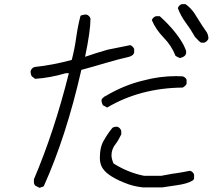

<svg xmlns="http://www.w3.org/2000/svg" viewBox="-20 -865 1040 923"><path d="M495 -348 475 -359Q468 -370 468 -384Q470 -392 477 -396Q482 -402 487 -403Q576 -456 669 -478Q747 -499 826 -499L858 -498Q863 -497 870 -491.5Q877 -486 877 -478V-464Q877 -459 870 -452.5Q863 -446 858 -444Q654 -442 495 -348ZM759 36H668Q619 31 577 13Q487 -23 468 -66Q460 -84 460 -106Q460 -161 481 -193Q498 -223 520 -250Q527 -256 544 -256Q558 -251 563 -236V-219Q549 -190 536 -173Q516 -148 516 -119Q516 -101 526 -79Q596 -35 672 -20H756Q824 -33 832 -33Q864 -38 893 -44Q908 -40 913 -26V-8Q912 0 904 4Q879 19 826 26ZM170 38 149 27Q143 19 143 13V-3Q241 -233 311 -513H296Q222 -491 149 -486L133 -498Q127 -507 127 -523Q132 -539 147 -543Q233 -552 325 -577Q339 -631 346.5 -685.5Q354 -740 367 -789Q377 -795 396 -795Q410 -790 415 -776Q415 -716 389 -592Q444 -611 497 -626L606 -648Q618 -644 625 -630V-613Q623 -599 601 -592Q544 -579 487 -562Q430 -545 371 -529Q298 -208 190 31ZM962 -660H947Q938 -664 917 -688Q897 -724 873 -756Q849 -788 835 -826Q840 -841 854 -845H872Q897 -827 914 -802Q962 -725 969 -717Q982 -701 982 -679Q976 -665 962 -660ZM844 -586 824 -596Q805 -645 767 -684Q729 -723 710 -768Q714 -781 729 -787H748Q827 -716 864 -646Q868 -635 871.5 -628.5Q875 -622 875 -614Q875 -592 844 -586Z"/></svg>

Font: Yozai
Style: Regular
Weight: 400
Designer: LXGW / Y.OzVox
Foundry: LXGW / Y.OzVox
Version: Version 0.861;October 22, 2024